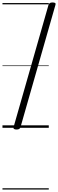

<svg xmlns="http://www.w3.org/2000/svg" viewBox="-20 -1035 471 1555"><path d="M114 14Q99 14 93 9Q87 4 90 -6L373 -996Q377 -1006 384 -1010.5Q391 -1015 406 -1015Q420 -1015 426.5 -1010.5Q433 -1006 429 -995L146 -5Q143 4 136 9Q129 14 114 14ZM0 490H375V500H0ZM0 -20H375V0H0ZM0 -505H375V-500H0ZM0 -1010H375V-1000H0Z"/></svg>

Font: Playwrite AU NSW Guides
Style: Regular
Weight: 400
Designer: Veronika Burian, José Scaglione
Foundry: TypeTogether
Version: Version 1.003